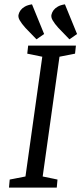

<svg xmlns="http://www.w3.org/2000/svg" viewBox="-20 -856 372 876"><path d="M146.5 -676.6 96.2 -728.6Q78.8 -747.8 69.9 -763.5Q61 -779.1 65.3 -791.6Q67.6 -800.7 74.2 -809.7Q80.9 -818.6 93.3 -825.8Q105.7 -833.1 126 -836.2L181.3 -700.8ZM296.8 -676.6 246.5 -728.6Q229.1 -747.8 220.1 -763.5Q211.2 -779.1 215.5 -791.6Q217.8 -800.7 224.5 -809.7Q231.2 -818.6 243.6 -825.8Q255.9 -833.1 276.2 -836.2L331.6 -700.8ZM21 0 24.3 -36.8 96.2 -50.8 172.9 -597.2 104.4 -611.2 108.5 -648H326.4L322.4 -611.2L251.4 -597.2L174.7 -50.8L242.3 -36.8L239 0Z"/></svg>

Font: Faustina Light
Style: Italic
Weight: 300
Italic angle: -8°
Designer: Alfonso Garcia
Foundry: http://www.omnibus-type.com
Version: Version 1.200